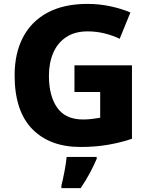

<svg xmlns="http://www.w3.org/2000/svg" viewBox="-20 -744 771 985"><path d="M362 -409H657V-32Q601 -13 535.5 -1.5Q470 10 393 10Q235 10 145 -82.5Q55 -175 55 -358Q55 -470 98 -552.5Q141 -635 224.5 -679.5Q308 -724 429 -724Q490 -724 547.5 -711.5Q605 -699 649 -680L594 -545Q559 -562 517 -572.5Q475 -583 429 -583Q364 -583 319.5 -553.5Q275 -524 253 -472.5Q231 -421 231 -355Q231 -252 273.5 -191.5Q316 -131 406 -131Q431 -131 454 -134Q477 -137 494 -140V-272H362ZM476 71Q460 108 440.5 144.5Q421 181 394 221H295V208Q303 177 311 134.5Q319 92 322 61H476Z"/></svg>

Font: Noto Sans Bengali ExtraBold
Style: Regular
Weight: 800
Designer: Jelle Bosma - Monotype Design Team
Foundry: Monotype Imaging Inc.
Version: Version 2.003; ttfautohint (v1.8.4.7-5d5b)